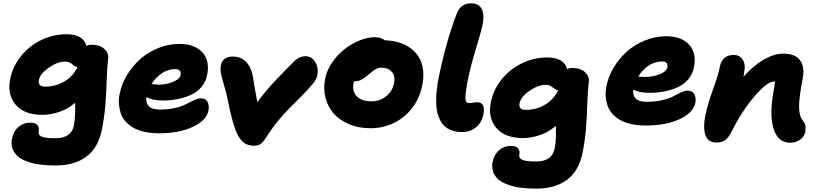

<svg xmlns="http://www.w3.org/2000/svg" viewBox="-20 -808 4908 1150"><path d="M313 183.1Q267.1 183.1 228.8 178.7Q190.4 174.3 163.6 166.3Q136.7 158.2 116 147.9Q95.2 137.7 82.8 124.8Q70.3 111.8 62.3 99.1Q54.2 86.4 51.8 72Q49.3 57.6 49.3 45.9Q49.3 34.2 51.8 22Q61 -22 90.3 -47.6Q119.6 -73.2 161.1 -73.2Q192.9 -73.2 204.6 -58.1Q216.3 -43 211.9 -22Q210 -12.2 212.4 -5.4Q214.8 1.5 224.6 7.6Q234.4 13.7 256.1 16.8Q277.8 20 312 20Q407.7 20 422.9 -57.1Q432.1 -108.9 430.2 -192.9Q387.2 -154.8 334.5 -137.5Q281.7 -120.1 233.9 -120.1Q126 -120.1 74.2 -180.4Q22.5 -240.7 41 -335Q57.1 -414.1 109.4 -476.1Q161.6 -538.1 232.2 -570.6Q302.7 -603 377.9 -603Q478.5 -603 498 -533.2Q508.8 -540 527.8 -540Q578.1 -540 605 -515.1Q631.8 -490.2 627.9 -458Q621.1 -399.4 618.9 -325.9Q616.7 -252.4 611.3 -181.6Q606 -110.8 589.8 -29.8Q568.4 76.7 497.8 129.9Q427.2 183.1 313 183.1ZM212.9 -329.1Q205.6 -289.1 250 -289.1Q313 -289.1 364.3 -319.1Q415.5 -349.1 444.8 -405.8Q435.1 -406.7 426.5 -412.1Q418 -417.5 412.4 -423.3Q406.7 -429.2 395.8 -434.1Q384.8 -439 370.1 -439Q324.7 -439 272.5 -402.8Q220.2 -366.7 212.9 -329.1Z M933.6 -9.8Q884.8 -9.8 845 -18.6Q805.2 -27.3 777.8 -43.5Q750.5 -59.6 731 -81.8Q711.4 -104 702.9 -130.9Q694.3 -157.7 692.1 -188Q689.9 -218.3 697.8 -250Q708.5 -305.2 740.5 -358.2Q772.5 -411.1 818.4 -452.6Q864.3 -494.1 926.5 -519.5Q988.8 -544.9 1054.7 -544.9Q1146 -544.9 1191.9 -494.6Q1237.8 -444.3 1220.7 -358.9Q1212.4 -317.4 1186.3 -286.6Q1160.2 -255.9 1122.1 -239Q1084 -222.2 1042.5 -214.1Q1001 -206.1 954.6 -206.1Q892.1 -206.1 857.4 -227.1Q851.6 -194.3 870.6 -173.1Q889.6 -151.9 938.5 -151.9Q981 -151.9 1016.8 -158.7Q1052.7 -165.5 1075.7 -175.5Q1098.6 -185.5 1117.4 -195.6Q1136.2 -205.6 1152.6 -212.4Q1168.9 -219.2 1182.6 -219.2Q1212.4 -219.2 1223.4 -197.3Q1234.4 -175.3 1228.5 -145Q1216.8 -86.9 1135.3 -48.3Q1053.7 -9.8 933.6 -9.8ZM1027.3 -394Q987.3 -394 950.2 -369.9Q913.1 -345.7 887.7 -304.2Q927.2 -300.8 930.7 -300.8Q974.6 -300.8 1015.6 -317.4Q1056.6 -334 1061.5 -357.9Q1064.5 -376.5 1056.4 -385.3Q1048.3 -394 1027.3 -394Z M1502.4 64.9Q1464.8 64.9 1440.7 46.9Q1416.5 28.8 1397.5 -12.2Q1373 -67.9 1346.7 -196.8Q1337.9 -243.7 1323.5 -291.7Q1309.1 -339.8 1303.7 -366.5Q1298.3 -393.1 1303.2 -418.9Q1307.1 -441.9 1325.7 -455.6Q1344.2 -469.2 1373.5 -469.2Q1425.8 -469.2 1456.8 -434.6Q1487.8 -399.9 1496.6 -336.9Q1502.4 -296.4 1521.5 -195.8Q1541 -223.1 1561 -248Q1581.1 -272.9 1606 -300Q1630.9 -327.1 1646.2 -343.3Q1661.6 -359.4 1693.8 -392.1Q1726.1 -424.8 1739.3 -438Q1771 -471.2 1809.6 -471.2Q1847.2 -471.2 1868.2 -436.3Q1889.2 -401.4 1880.4 -356.9Q1876 -333 1855.5 -308.1Q1823.2 -270 1781.7 -227.5Q1740.2 -185.1 1710.4 -156Q1680.7 -127 1643.3 -81.3Q1606 -35.6 1573.2 16.1Q1556.6 43.5 1541 54.2Q1525.4 64.9 1502.4 64.9Z M2198.7 -40Q2127.9 -40 2070.8 -64Q2013.7 -87.9 1978.5 -128.2Q1943.4 -168.5 1929.4 -223.1Q1915.5 -277.8 1927.7 -337.9Q1937 -385.7 1968 -431.6Q1999 -477.5 2040.3 -510.7Q2081.5 -543.9 2130.9 -564.5Q2180.2 -585 2224.6 -585Q2262.2 -585 2284.7 -566.9Q2371.1 -563.5 2427.5 -527.3Q2483.9 -491.2 2504.2 -432.1Q2524.4 -373 2509.3 -297.9Q2494.1 -220.2 2448.7 -161.1Q2403.3 -102.1 2338.1 -71Q2272.9 -40 2198.7 -40ZM2097.7 -311Q2087.9 -261.2 2116.9 -231.2Q2146 -201.2 2205.6 -201.2Q2255.4 -201.2 2293 -231.4Q2330.6 -261.7 2340.3 -310.1Q2348.6 -352.1 2327.1 -377.4Q2305.7 -402.8 2262.7 -402.8Q2258.3 -402.8 2254.2 -402.3Q2250 -401.9 2245.6 -400.1Q2241.2 -398.4 2238 -397.5Q2234.9 -396.5 2229.7 -393.3Q2224.6 -390.1 2221.9 -388.4Q2219.2 -386.7 2213.4 -382.1Q2207.5 -377.4 2204.8 -375.5Q2202.1 -373.5 2194.8 -367.4Q2187.5 -361.3 2184.6 -358.9Q2158.7 -336.9 2141.4 -328.9Q2124 -320.8 2100.6 -320.8Q2099.6 -316.9 2097.7 -311Z M2750 -17.1Q2730.5 -17.1 2713.6 -19.5Q2696.8 -22 2676.8 -30.5Q2656.7 -39.1 2641.8 -53Q2627 -66.9 2614.3 -92Q2601.6 -117.2 2596.2 -150.6Q2590.8 -184.1 2593.3 -233.9Q2595.7 -283.7 2607.9 -345.2Q2651.4 -557.1 2714.8 -724.1Q2727.5 -757.3 2748.5 -772.7Q2769.5 -788.1 2802.2 -788.1Q2847.2 -788.1 2865.2 -754.4Q2883.3 -720.7 2869.1 -652.8Q2862.3 -620.6 2830.1 -514.6Q2797.9 -408.7 2781.2 -325.2Q2773.9 -287.6 2770.8 -261.5Q2767.6 -235.4 2767.6 -221.7Q2767.6 -208 2771.7 -200.9Q2775.9 -193.8 2779.8 -192.4Q2783.7 -190.9 2791 -190.9Q2801.3 -190.9 2815.4 -193.4Q2829.6 -195.8 2835.9 -195.8Q2890.6 -195.8 2875 -122.1Q2865.2 -73.2 2830.6 -45.2Q2795.9 -17.1 2750 -17.1Z M3191.9 321.8Q3146 321.8 3107.7 317.4Q3069.3 313 3042.5 304.9Q3015.6 296.9 2994.9 286.6Q2974.1 276.4 2961.7 263.7Q2949.2 251 2941.2 238Q2933.1 225.1 2930.7 210.9Q2928.2 196.8 2928.2 185.1Q2928.2 173.3 2930.7 161.1Q2939.9 117.2 2969.2 91.6Q2998.5 65.9 3039.6 65.9Q3071.3 65.9 3083.3 81.1Q3095.2 96.2 3090.8 117.2Q3088.9 127 3091.3 133.8Q3093.8 140.6 3103.5 146.7Q3113.3 152.8 3135 156Q3156.7 159.2 3190.9 159.2Q3286.6 159.2 3301.8 82Q3309.1 46.4 3309.8 9.8Q3310.5 -26.9 3308.6 -54.2Q3265.6 -16.1 3213.1 1.5Q3160.6 19 3112.8 19Q3004.9 19 2953.1 -41.3Q2901.4 -101.6 2919.9 -195.8Q2936 -274.9 2988.3 -336.9Q3040.5 -398.9 3111.1 -431.4Q3181.6 -463.9 3256.8 -463.9Q3357.4 -463.9 3377 -394Q3387.7 -400.9 3406.7 -400.9Q3457 -400.9 3483.9 -376Q3510.7 -351.1 3506.8 -318.8Q3500 -260.3 3497.8 -186.8Q3495.6 -113.3 3490.2 -42.7Q3484.9 27.8 3468.8 108.9Q3447.3 215.3 3376.7 268.6Q3306.2 321.8 3191.9 321.8ZM3091.8 -189.9Q3084.5 -149.9 3128.9 -149.9Q3191.4 -149.9 3242.9 -179.9Q3294.4 -210 3323.7 -267.1Q3312 -268.1 3301.8 -276.4Q3291.5 -284.7 3279.3 -292.2Q3267.1 -299.8 3248.5 -299.8Q3203.1 -299.8 3151.1 -263.7Q3099.1 -227.5 3091.8 -189.9Z M3849.1 -56.2Q3800.3 -56.2 3760.5 -64.9Q3720.7 -73.7 3693.4 -89.8Q3666 -106 3646.5 -128.2Q3627 -150.4 3618.4 -177Q3609.9 -203.6 3607.7 -233.6Q3605.5 -263.7 3613.3 -295.9Q3624 -351.1 3656 -404.1Q3688 -457 3733.9 -498.5Q3779.8 -540 3842 -565.4Q3904.3 -590.8 3970.2 -590.8Q4061.5 -590.8 4107.4 -540.5Q4153.3 -490.2 4136.2 -404.8Q4127.9 -363.3 4101.8 -332.5Q4075.7 -301.8 4037.6 -284.9Q3999.5 -268.1 3958 -260Q3916.5 -252 3870.1 -252Q3806.2 -252 3773.4 -272Q3767.6 -239.7 3786.6 -219Q3805.7 -198.2 3854.5 -198.2Q3906.2 -198.2 3949 -208.7Q3991.7 -219.2 4014.2 -231.7Q4036.6 -244.1 4059.3 -254.6Q4082 -265.1 4098.1 -265.1Q4127.9 -265.1 4139.2 -243.2Q4150.4 -221.2 4144.5 -190.9Q4132.8 -132.8 4051 -94.5Q3969.2 -56.2 3849.1 -56.2ZM3943.4 -439.9Q3903.3 -439.9 3866 -415.5Q3828.6 -391.1 3803.2 -350.1Q3819.8 -347.2 3846.2 -347.2Q3890.1 -347.2 3931.2 -363.5Q3972.2 -379.9 3977.1 -403.8Q3980 -422.4 3972.2 -431.2Q3964.4 -439.9 3943.4 -439.9Z M4711.9 46.9Q4637.7 46.9 4612.1 -41Q4586.4 -128.9 4617.2 -282.2Q4617.7 -287.6 4618.9 -295.4Q4620.1 -303.2 4620.8 -309.1Q4621.6 -314.9 4622.1 -319.8H4615.2Q4575.7 -319.8 4499.8 -231.9Q4423.8 -144 4363.3 -22Q4343.8 17.1 4323.2 31.5Q4302.7 45.9 4271 45.9Q4221.7 45.9 4205.8 2.7Q4189.9 -40.5 4204.1 -113.8Q4218.3 -184.1 4250.2 -271.2Q4282.2 -358.4 4292 -410.2Q4306.2 -479 4376 -479Q4409.7 -479 4428.5 -450.7Q4447.3 -422.4 4437 -375Q4436.5 -369.6 4435.1 -360.4Q4433.6 -351.1 4433.1 -348.1Q4493.2 -416 4555.4 -451.4Q4617.7 -486.8 4670.9 -486.8Q4744.1 -486.8 4772.9 -445.8Q4801.8 -404.8 4787.1 -333Q4766.1 -226.1 4766.1 -170.7Q4766.1 -115.2 4786.1 -89.8Q4799.3 -73.7 4803.2 -59.1Q4807.1 -44.4 4803.2 -18.1Q4797.4 10.7 4772.2 28.8Q4747.1 46.9 4711.9 46.9Z"/></svg>

Font: Shantell Sans Bouncy
Style: Italic
Weight: 800
Italic angle: -11.31°
Designer: Stephen Nixon, Anya Danilova, Shantell Martin
Foundry: Arrow Type
Version: Version 1.006;[9816181b4]